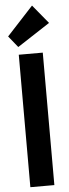

<svg xmlns="http://www.w3.org/2000/svg" viewBox="-64 -1014 375 1044"><g transform="rotate(-5 123.5 -491.5)"><path d="M58 0H189V-723H58ZM9 -827 59 -765 237 -881 153 -983Z"/></g></svg>

Font: MV Cash SemiBold
Style: Regular
Weight: 600
Designer: Rodrigo Fuenzalida
Foundry: fragTYPE
Version: Version 1.100;Glyphs 3.1.2 (3151)